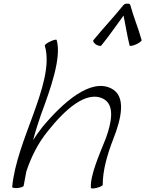

<svg xmlns="http://www.w3.org/2000/svg" viewBox="-20 -1039 810 1071"><path d="M545 -785C589 -839 628 -896 669 -952C681 -896 689 -840 703 -785C704 -781 720 -783 738 -791C756 -799 771 -810 770 -815C752 -881 725 -944 707 -1010C706 -1017 699 -1020 691 -1018C683 -1020 674 -1017 668 -1010C615 -944 555 -881 501 -815C497 -810 503 -799 515 -791C527 -783 541 -781 545 -785ZM230 -784C262 -676 213 -533 166 -402C117 -267 61 -130 48 3C46 8 59 11 77 10C95 8 111 3 112 -3C117 -30 122 -56 127 -83C153 -161 191 -240 248 -309C339 -424 459 -535 554 -489C622 -456 603 -358 571 -269C534 -177 482 -59 487 8C486 13 500 14 519 9C537 5 553 -3 553 -8C553 -91 579 -178 612 -264C657 -377 686 -504 600 -546C486 -603 334 -471 217 -331C198 -307 181 -283 165 -258C177 -305 192 -351 208 -398C261 -541 325 -718 296 -816C295 -820 280 -817 261 -808C243 -800 229 -789 230 -784Z"/></svg>

Font: Nupuram ExtraLight Oblique
Style: Regular
Weight: 200
Designer: Santhosh Thottingal (santhosh.thottingal@gmail.com)
Foundry: SMC
Version: Version 1.000